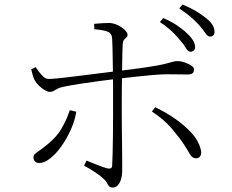

<svg xmlns="http://www.w3.org/2000/svg" viewBox="-20 -818 1040 861"><path d="M788 -637Q772 -657 750.5 -677.5Q729 -698 697 -719L712 -737Q749 -721 775.5 -703Q802 -685 818 -669Q855 -635 855 -607Q855 -597 849 -591.5Q843 -586 834 -586Q823 -586 814 -602Q805 -618 788 -637ZM874 -704Q856 -724 836 -741.5Q816 -759 784 -780L798 -798Q834 -783 860.5 -767Q887 -751 905 -736Q925 -720 933.5 -705Q942 -690 942 -675Q942 -665 936.5 -659.5Q931 -654 922 -654Q911 -654 901 -669.5Q891 -685 874 -704ZM368 -98Q390 -89 416 -78.5Q442 -68 461 -63Q470 -61 476 -63Q482 -65 483 -75Q484 -92 485 -128Q486 -164 486.5 -209Q487 -254 487 -298Q487 -342 487 -374Q487 -395 487 -424Q487 -453 486.5 -485Q486 -517 485.5 -548Q485 -579 484.5 -604Q484 -629 483 -643Q482 -668 464 -675.5Q446 -683 403 -687L402 -711Q419 -713 438.5 -714Q458 -715 471 -715Q490 -714 508.5 -705Q527 -696 539.5 -684Q552 -672 552 -662Q552 -654 546.5 -649.5Q541 -645 536 -639Q531 -633 530 -618Q529 -601 528.5 -570.5Q528 -540 527.5 -504Q527 -468 526.5 -433.5Q526 -399 526 -372Q526 -353 526 -317Q526 -281 526.5 -238.5Q527 -196 527.5 -155.5Q528 -115 528 -86.5Q528 -58 528 -51Q528 -32 523 -15Q518 2 508.5 12.5Q499 23 485 23Q474 23 469 17Q464 11 459.5 2Q455 -7 444 -17Q429 -31 404.5 -47Q380 -63 357 -75ZM120 -507 140 -517Q152 -498 168 -480.5Q184 -463 198 -464Q213 -464 242 -467Q271 -470 307.5 -474.5Q344 -479 380.5 -483.5Q417 -488 448 -492Q479 -496 497 -498Q589 -509 641.5 -517Q694 -525 719.5 -531.5Q745 -538 755.5 -541Q766 -544 774 -544Q791 -544 808.5 -538Q826 -532 838 -523.5Q850 -515 850 -508Q850 -494 843 -489Q836 -484 818 -484Q799 -484 777.5 -484.5Q756 -485 728 -485Q705 -485 663.5 -481.5Q622 -478 578 -473Q534 -468 500 -464Q468 -460 425.5 -454.5Q383 -449 341.5 -442.5Q300 -436 270 -430Q249 -426 238.5 -420.5Q228 -415 221 -410.5Q214 -406 203 -406Q194 -406 181 -413.5Q168 -421 155.5 -433Q143 -445 135 -459Q131 -467 127 -480Q123 -493 120 -507ZM805 -170Q787 -198 751 -240.5Q715 -283 661 -318L676 -337Q723 -315 766 -285Q809 -255 840 -220.5Q871 -186 880 -149Q885 -131 879 -119.5Q873 -108 859 -108Q842 -108 831 -127.5Q820 -147 805 -170ZM293 -324 322 -317Q316 -278 298 -237.5Q280 -197 256 -163Q232 -129 205.5 -108Q179 -87 156 -87Q143 -87 136.5 -95Q130 -103 130 -112Q130 -121 135.5 -126.5Q141 -132 150 -138Q159 -144 171 -153Q230 -197 254.5 -239Q279 -281 293 -324Z"/></svg>

Font: Noto Serif SC
Style: Regular
Weight: 200
Designer: Ryoko NISHIZUKA 西塚涼子 (kana & ideographs); Frank Grießhammer (Latin, Greek & Cyrillic); Wenlong ZHANG 张文龙 (bopomofo); San
Foundry: Adobe
Version: Version 2.001;hotconv 1.1.0;makeotfexe 2.6.0